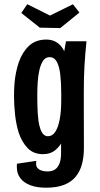

<svg xmlns="http://www.w3.org/2000/svg" viewBox="-20 -707 466 893"><path d="M193.8 166Q151.4 166 121 154.5Q90.6 143 74.5 121.6Q58.4 100.2 58.4 71.4Q58.4 66.4 58.4 62.4Q58.4 58.4 58.8 54.4L149.2 41.2Q148.2 44.8 148 47.8Q147.8 50.8 147.8 54.4Q147.8 65.8 153.8 73.6Q159.8 81.4 171.9 85.9Q184 90.4 200.4 90.4Q221.2 90.4 235 81.7Q248.8 73 256.4 54.2Q264 35.4 264 5.6Q264 -19.6 264.2 -60.8Q264.4 -102 264.6 -156.6Q264.8 -211.2 264.8 -276.6Q264.8 -317 266.3 -350.1Q267.8 -383.2 270.9 -411.1Q274 -439 278.1 -464.1Q282.2 -489.2 286.8 -515H382.2Q379 -484.4 376.8 -456.3Q374.6 -428.2 372.9 -400.7Q371.2 -373.2 370.5 -343.1Q369.8 -313 369.8 -278Q369.8 -229.4 369.8 -193.4Q369.8 -157.4 370 -128.6Q370.2 -99.8 370.2 -73.2Q370.2 -46.6 370.2 -17Q370.2 22.6 361.3 56.2Q352.4 89.8 332.2 114.6Q312 139.4 278 152.7Q244 166 193.8 166ZM180.2 10Q136 10 108.9 -17.9Q81.8 -45.8 67.2 -89.2Q55.4 -126.8 50.3 -171.5Q45.2 -216.2 45.2 -261Q45.2 -289.2 47.2 -316.5Q49.2 -343.8 54.5 -369.6Q59.8 -395.4 67.4 -417.8Q84 -464.8 115 -493.9Q146 -523 195 -523Q235 -523 260.2 -496.4Q285.4 -469.8 297.6 -409.8Q309.8 -349.8 309.8 -249L264.8 -271.2Q264.8 -320.4 260.5 -358.7Q256.2 -397 244.5 -419.1Q232.8 -441.2 210.6 -441.2Q191.6 -441.2 180.6 -424.8Q169.6 -408.4 163.2 -381.2Q157.4 -356 155.4 -325Q153.4 -294 153.4 -262.6Q153.4 -241.8 153.8 -221Q154.2 -200.2 155.5 -180.8Q156.8 -161.4 159 -144Q162.2 -123.2 167.7 -107.3Q173.2 -91.4 181.8 -82.4Q190.4 -73.4 203 -73.4Q223.8 -73.4 237.3 -94.2Q250.8 -115 257.8 -152.5Q264.8 -190 264.8 -238.8L309.8 -249Q309.8 -231 307.6 -199.1Q305.4 -167.2 298.2 -131.4Q291 -95.6 277 -63.4Q263 -31.2 239.4 -10.6Q215.8 10 180.2 10ZM260.2 -576.4 165 -578.4 79.2 -646.6 106.6 -687.4 212.6 -634.6 319.2 -687.2 349.4 -648.6Z"/></svg>

Font: Truculenta
Style: Regular
Weight: 400
Designer: Ivan Castro, Eva Sanz & Omnibus-Type Team
Foundry: Omnibus-Type
Version: Version 1.002